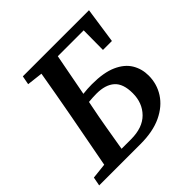

<svg xmlns="http://www.w3.org/2000/svg" viewBox="-170 -817 971 971"><g transform="rotate(-45 315.0 -331.5)"><path d="M264 -310Q251 -246 240 -181Q229 -116 218 -51H286Q369 -51 413 -95.5Q457 -140 457 -210Q457 -278 423 -308Q389 -338 326 -338Q301 -338 269 -335ZM115 -616 124 -663H597L569 -471H505L506 -610H321L278 -384Q294 -386 310.5 -387Q327 -388 343 -388Q427 -388 478.5 -365Q530 -342 553.5 -303Q577 -264 577 -216Q577 -156 545.5 -107Q514 -58 453 -29Q392 0 302 0H7L16 -47L99 -56L155 -353Q167 -416 178 -479.5Q189 -543 200 -606Z"/></g></svg>

Font: Source Serif Pro SemiBold
Style: Italic
Weight: 600
Italic angle: -12°
Designer: Frank Grießhammer
Foundry: Adobe Systems Incorporated
Version: Version 3.001;hotconv 1.0.111;makeotfexe 2.5.65597